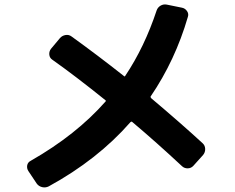

<svg xmlns="http://www.w3.org/2000/svg" viewBox="-20 -787 1040 848"><path d="M142.6 24.4 105.5 -31.2Q97.7 -43 100.1 -56.6Q102.5 -70.3 116.2 -77.1Q316.4 -191.4 446.3 -338.9Q449.2 -341.8 445.3 -344.7Q310.5 -453.1 210.9 -523.4Q199.2 -531.2 197.8 -545.4Q196.3 -559.6 205.1 -571.3L245.1 -619.1Q254.9 -629.9 269.5 -632.3Q284.2 -634.8 295.9 -626Q411.1 -543 527.3 -451.2Q531.2 -447.3 533.2 -452.1Q618.2 -579.1 671.9 -741.2Q676.8 -754.9 689.5 -762.2Q702.1 -769.5 716.8 -766.6L784.2 -752.9Q797.9 -750 806.2 -737.8Q814.5 -725.6 809.6 -711.9Q753.9 -520.5 645.5 -361.3Q643.6 -358.4 647.5 -353.5Q777.3 -244.1 875 -154.3Q885.7 -144.5 886.2 -129.4Q886.7 -114.3 877 -102.5L834 -54.7Q824.2 -43.9 809.6 -43.5Q794.9 -43 784.2 -52.7Q669.9 -159.2 564.5 -248Q561.5 -252 555.7 -247.1Q411.1 -82 195.3 36.1Q181.6 43 166.5 39.6Q151.4 36.1 142.6 24.4Z"/></svg>

Font: Rounded-L Mgen+ 1mn bold
Style: Bold
Weight: 700
Designer: [Source Han Sans]
Ryoko NISHIZUKA  (kana & ideographs); Paul D. Hunt (Latin, Greek & Cyrillic); Wenlong ZHANG  (bopomofo
Version: Version 1.059.20150602